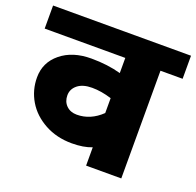

<svg xmlns="http://www.w3.org/2000/svg" viewBox="-132 -778 923 902"><g transform="rotate(20 330.0 -327.0)"><path d="M264.4 -209.8Q332.7 -209.8 387.8 -262.9V-337.2Q336.2 -353.4 289.9 -353.4Q243.7 -353.4 217.9 -332.7Q192.1 -311.9 192.1 -280.6Q192.1 -249.2 212.1 -229.5Q232.1 -209.8 264.4 -209.8ZM387.8 0V-91.5Q346.8 -75.3 288.2 -75.3Q212.3 -75.3 152.4 -108.2Q92.5 -141.1 60.9 -194.4Q29.3 -247.7 29.3 -310.9Q29.3 -385.7 87.7 -433.5Q146.1 -481.3 239.6 -481.3Q321.5 -481.3 387.8 -462.6V-538.4H-15.2V-653.7H674.4V-538.4H563.7V0Z"/></g></svg>

Font: Khula ExtraBold
Style: Regular
Weight: 800
Designer: Erin McLaughlin, Steve Matteson
Version: Version 1.002;PS 1.0;hotconv 1.0.72;makeotf.lib2.5.5900; ttf